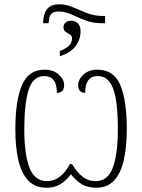

<svg xmlns="http://www.w3.org/2000/svg" viewBox="-20 -871 667 901"><path d="M182 -762Q184 -811 203 -831Q222 -851 257 -851Q290 -851 321 -837.5Q352 -824 387 -810Q422 -796 464 -796H473V-762H458Q415 -762 380.5 -775.5Q346 -789 315.5 -803Q285 -817 253 -817Q234 -817 223 -808Q212 -799 210 -778L208 -762ZM261 -632Q318 -652 318 -691Q318 -704 308 -709.5Q298 -715 288 -721.5Q278 -728 278 -744Q278 -758 288.5 -766Q299 -774 315 -774Q330 -774 344 -762.5Q358 -751 358 -724Q358 -687 335.5 -655.5Q313 -624 261 -607ZM198 10Q143 10 111 -25.5Q79 -61 65.5 -122.5Q52 -184 52 -263Q52 -399 83 -471.5Q114 -544 189 -544Q231 -544 256 -521Q281 -498 281 -472Q281 -452 271.5 -443.5Q262 -435 247 -435Q247 -514 188 -514Q135 -514 114.5 -450Q94 -386 94 -264Q94 -146 118.5 -83.5Q143 -21 201 -21Q265 -21 308 -101H318Q340 -64 366.5 -42.5Q393 -21 429 -21Q486 -21 509.5 -84.5Q533 -148 533 -265Q533 -396 511 -455Q489 -514 439 -514Q408 -514 393.5 -493Q379 -472 380 -435Q365 -435 356 -443.5Q347 -452 347 -472Q347 -498 371.5 -521Q396 -544 438 -544Q513 -544 544 -473Q575 -402 575 -265Q575 -182 561 -120Q547 -58 515.5 -24Q484 10 432 10Q389 10 361 -8.5Q333 -27 313 -53Q290 -23 263 -6.5Q236 10 198 10Z"/></svg>

Font: Noto Serif Condensed ExtraLight
Style: Regular
Weight: 200
Width: 3
Designer: Monotype Design Team
Foundry: Monotype Imaging Inc.
Version: Version 2.013; ttfautohint (v1.8.4.7-5d5b)